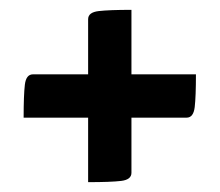

<svg xmlns="http://www.w3.org/2000/svg" viewBox="-20 -477 446 390"><path d="M28 -238Q28 -284 30.5 -305Q33 -326 47 -326H378Q378 -281 375.5 -259.5Q373 -238 359 -238ZM159 -107V-438Q159 -452 180.5 -454.5Q202 -457 247 -457V-126Q247 -112 226 -109.5Q205 -107 159 -107Z"/></svg>

Font: Yanone Kaffeesatz ExtraLight SemiBold
Style: Regular
Weight: 600
Version: Version 2.003